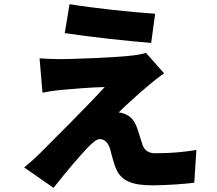

<svg xmlns="http://www.w3.org/2000/svg" viewBox="-20 -840 1040 922"><path d="M314 -820 291 -681C408 -663 599 -642 706 -634L725 -774C618 -781 427 -801 314 -820ZM768 -488 681 -586C670 -582 640 -576 621 -574C534 -563 313 -556 271 -556C233 -556 193 -558 170 -560L184 -395C205 -399 238 -405 273 -408C328 -413 419 -421 483 -422C397 -328 233 -165 175 -107C145 -77 117 -53 96 -36L237 62C312 -33 367 -95 400 -130C424 -155 444 -172 459 -172C476 -172 497 -162 508 -127C514 -104 524 -64 535 -35C560 29 613 50 714 50C764 50 872 44 913 37L923 -120C871 -111 807 -104 725 -104C693 -104 672 -119 664 -146C656 -168 648 -199 639 -224C626 -259 611 -278 588 -289C576 -295 558 -300 550 -300C566 -318 649 -393 698 -434C719 -451 738 -467 768 -488Z"/></svg>

Font: Noto Sans T Chinese Black
Style: Bold
Weight: 900
Designer: Ryoko NISHIZUKA (kana & ideographs); Paul D. Hunt (Latin, Greek & Cyrillic); Wenlong ZHANG (bopomofo); Sandoll Communica
Foundry: Adobe Systems Incorporated
Version: Version 1.000;PS 1;hotconv 1.0.78;makeotf.lib2.5.61930